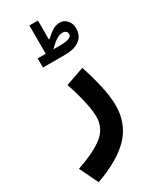

<svg xmlns="http://www.w3.org/2000/svg" viewBox="-361 -806 922 1139"><g transform="rotate(-30 100.0 -236.5)"><path d="M61 -548.3V-742.2H119.6V-612.8H124.5Q155.8 -642.1 178.2 -654.5Q200.7 -667 224.1 -667Q254.4 -667 273.7 -644Q293 -621.1 293 -592.3Q293 -539.1 257.6 -512.5Q222.2 -485.8 159.2 -485.8H5.9V-548.3ZM113.3 -548.3H159.2Q240.2 -548.3 240.2 -580.1Q240.2 -591.8 231.7 -599.6Q223.1 -607.4 209 -607.4Q189.5 -607.4 167.5 -593.8Q145.5 -580.1 113.3 -548.3ZM80.1 -323.2 207 -367.2Q234.4 -284.7 251 -210.2Q267.6 -135.7 267.6 -74.7Q267.6 44.9 191.7 127.4Q115.7 210 -47.9 268.6L-109.4 141.1Q16.1 98.6 75.4 50Q134.8 1.5 134.8 -73.7Q134.8 -118.7 119.1 -186.8Q103.5 -254.9 80.1 -323.2Z"/></g></svg>

Font: Estedad-FD Bold
Style: Regular
Weight: 700
Designer: Amin Abedi
Version: Version 7.3